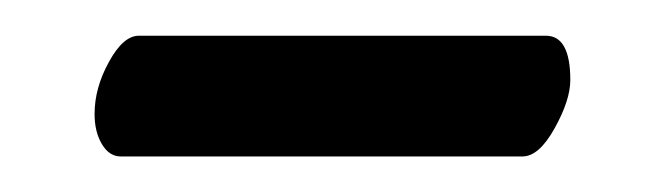

<svg xmlns="http://www.w3.org/2000/svg" viewBox="-20 -317 373 108"><path d="M273.9 -229H47.9Q41.5 -229 37.4 -235.8Q33.2 -242.7 33.2 -252.9Q33.2 -267.6 41.3 -282.2Q49.3 -296.9 58.1 -296.9H287.1Q300.8 -296.9 300.8 -272Q300.8 -260.7 292 -244.9Q283.2 -229 273.9 -229Z"/></svg>

Font: Linear Smooth Low Contrast
Style: Regular
Weight: 500
Designer: Philipp H. Poll, Flanker
Foundry: Philipp H. Poll, reworked by Flanker
Version: Version 1.010 | FøM Fix